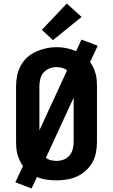

<svg xmlns="http://www.w3.org/2000/svg" viewBox="-20 -1013 640 1087"><path d="M159 54 67 19 110 -73Q99 -88 91.5 -104.5Q84 -121 79 -138.5Q74 -156 72.5 -174Q71 -192 71 -210V-525Q71 -555 77 -584.5Q83 -614 97 -640.5Q111 -667 133.5 -687.5Q156 -708 183.5 -720.5Q211 -733 240.5 -739.5Q270 -746 300 -746Q328 -746 356 -740.5Q384 -735 411 -723L441 -789L533 -754L490 -662Q501 -647 508.5 -630.5Q516 -614 521 -596.5Q526 -579 527.5 -561Q529 -543 529 -525V-210Q529 -180 523.5 -150.5Q518 -121 503.5 -94.5Q489 -68 466.5 -47.5Q444 -27 417 -14.5Q390 -2 360 3Q330 8 300 8Q272 8 243.5 4Q215 0 189 -11ZM203 -275 360 -615Q347 -625 331 -629Q315 -633 299 -633Q278 -633 258.5 -625Q239 -617 226 -601.5Q213 -586 208 -565.5Q203 -545 203 -525ZM300 -102Q321 -102 340.5 -109.5Q360 -117 373.5 -133Q387 -149 392 -169.5Q397 -190 397 -210V-460L240 -120Q252 -110 268 -106Q284 -102 300 -102ZM280 -786 217 -844 358 -993 442 -917Z"/></svg>

Font: Iosevka Curly XBdEx
Style: Regular
Weight: 800
Width: 7
Monospace: yes
Designer: Belleve Invis
Foundry: Belleve Invis
Version: Version 11.1.0; ttfautohint (v1.8.3)